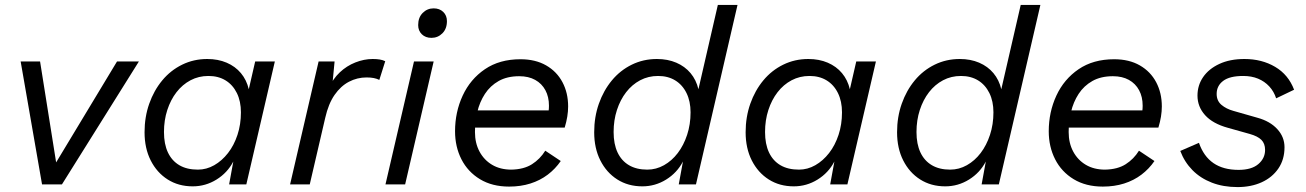

<svg xmlns="http://www.w3.org/2000/svg" viewBox="-20 -750 5314 781"><path d="M456 -500H545L232 0H151L64 -500H143L213 -60L193 -64Z M764 8Q706 8 662 -20Q618 -48 593 -97.5Q568 -147 568 -212Q568 -274 587 -328Q606 -382 640 -423Q674 -464 721 -487Q768 -510 823 -510Q867 -510 902 -495Q937 -480 960 -452.5Q983 -425 992 -387L1018 -500H1098L982 0H912L929 -93Q905 -47 860.5 -19.5Q816 8 764 8ZM785 -60Q820 -60 851.5 -78Q883 -96 907.5 -127.5Q932 -159 946 -201.5Q960 -244 960 -293Q960 -338 943.5 -371.5Q927 -405 897.5 -423Q868 -441 828 -441Q788 -441 755 -423.5Q722 -406 698 -375Q674 -344 660.5 -302.5Q647 -261 647 -213Q647 -164 663 -130Q679 -96 709.5 -78Q740 -60 785 -60Z M1160 0 1276 -500H1341L1330 -385L1318 -392Q1334 -429 1362 -455.5Q1390 -482 1425.5 -496Q1461 -510 1496 -510Q1512 -510 1524.5 -508Q1537 -506 1547 -501L1523 -425Q1513 -430 1500.5 -432.5Q1488 -435 1471 -435Q1433 -435 1399.5 -417.5Q1366 -400 1341 -364Q1316 -328 1303 -271L1240 0Z M1735 -596Q1711 -596 1696 -610.5Q1681 -625 1681 -648Q1681 -679 1699.5 -697.5Q1718 -716 1744 -716Q1768 -716 1783 -701.5Q1798 -687 1798 -664Q1798 -633 1779.5 -614.5Q1761 -596 1735 -596ZM1744 -500 1628 0H1548L1664 -500Z M2051 9Q1982 9 1932.5 -21Q1883 -51 1857 -102Q1831 -153 1831 -216Q1831 -294 1862 -361Q1893 -428 1952.5 -468.5Q2012 -509 2097 -509Q2158 -509 2201.5 -484Q2245 -459 2268 -415.5Q2291 -372 2291 -317Q2291 -297 2287.5 -275.5Q2284 -254 2277 -231H1870V-301H2242L2207 -273Q2210 -285 2211.5 -297Q2213 -309 2213 -320Q2213 -356 2198.5 -383Q2184 -410 2157 -425Q2130 -440 2092 -440Q2043 -440 2008.5 -420.5Q1974 -401 1952.5 -368Q1931 -335 1921.5 -294.5Q1912 -254 1912 -213Q1912 -168 1930.5 -133.5Q1949 -99 1982 -79.5Q2015 -60 2060 -60Q2111 -61 2144 -82Q2177 -103 2198 -137L2261 -95Q2239 -63 2208 -39.5Q2177 -16 2137.5 -3.5Q2098 9 2051 9Z M2593 8Q2535 8 2491 -20Q2447 -48 2422 -97.5Q2397 -147 2397 -212Q2397 -274 2416 -328Q2435 -382 2469 -423Q2503 -464 2550 -487Q2597 -510 2652 -510Q2696 -510 2731 -495Q2766 -480 2789 -452.5Q2812 -425 2821 -387L2900 -730H2980L2811 0H2741L2758 -93Q2734 -47 2689.5 -19.5Q2645 8 2593 8ZM2613 -60Q2649 -60 2681 -78Q2713 -96 2737 -127.5Q2761 -159 2775 -201.5Q2789 -244 2789 -293Q2789 -338 2772.5 -371.5Q2756 -405 2726.5 -423Q2697 -441 2657 -441Q2617 -441 2584 -423.5Q2551 -406 2527 -375Q2503 -344 2489.5 -302.5Q2476 -261 2476 -213Q2476 -164 2492 -130Q2508 -96 2538.5 -78Q2569 -60 2613 -60Z M3209 8Q3151 8 3107 -20Q3063 -48 3038 -97.5Q3013 -147 3013 -212Q3013 -274 3032 -328Q3051 -382 3085 -423Q3119 -464 3166 -487Q3213 -510 3268 -510Q3312 -510 3347 -495Q3382 -480 3405 -452.5Q3428 -425 3437 -387L3463 -500H3543L3427 0H3357L3374 -93Q3350 -47 3305.5 -19.5Q3261 8 3209 8ZM3230 -60Q3265 -60 3296.5 -78Q3328 -96 3352.5 -127.5Q3377 -159 3391 -201.5Q3405 -244 3405 -293Q3405 -338 3388.5 -371.5Q3372 -405 3342.5 -423Q3313 -441 3273 -441Q3233 -441 3200 -423.5Q3167 -406 3143 -375Q3119 -344 3105.5 -302.5Q3092 -261 3092 -213Q3092 -164 3108 -130Q3124 -96 3154.5 -78Q3185 -60 3230 -60Z M3825 8Q3767 8 3723 -20Q3679 -48 3654 -97.5Q3629 -147 3629 -212Q3629 -274 3648 -328Q3667 -382 3701 -423Q3735 -464 3782 -487Q3829 -510 3884 -510Q3928 -510 3963 -495Q3998 -480 4021 -452.5Q4044 -425 4053 -387L4132 -730H4212L4043 0H3973L3990 -93Q3966 -47 3921.5 -19.5Q3877 8 3825 8ZM3845 -60Q3881 -60 3913 -78Q3945 -96 3969 -127.5Q3993 -159 4007 -201.5Q4021 -244 4021 -293Q4021 -338 4004.5 -371.5Q3988 -405 3958.5 -423Q3929 -441 3889 -441Q3849 -441 3816 -423.5Q3783 -406 3759 -375Q3735 -344 3721.5 -302.5Q3708 -261 3708 -213Q3708 -164 3724 -130Q3740 -96 3770.5 -78Q3801 -60 3845 -60Z M4466 9Q4397 9 4347.5 -21Q4298 -51 4272 -102Q4246 -153 4246 -216Q4246 -294 4277 -361Q4308 -428 4367.5 -468.5Q4427 -509 4512 -509Q4573 -509 4616.5 -484Q4660 -459 4683 -415.5Q4706 -372 4706 -317Q4706 -297 4702.5 -275.5Q4699 -254 4692 -231H4285V-301H4657L4622 -273Q4625 -285 4626.5 -297Q4628 -309 4628 -320Q4628 -356 4613.5 -383Q4599 -410 4572 -425Q4545 -440 4507 -440Q4458 -440 4423.5 -420.5Q4389 -401 4367.5 -368Q4346 -335 4336.5 -294.5Q4327 -254 4327 -213Q4327 -168 4345.5 -133.5Q4364 -99 4397 -79.5Q4430 -60 4475 -60Q4526 -61 4559 -82Q4592 -103 4613 -137L4676 -95Q4654 -63 4623 -39.5Q4592 -16 4552.5 -3.5Q4513 9 4466 9Z M5014 11Q4956 11 4909.5 -7Q4863 -25 4830.5 -58Q4798 -91 4781 -136L4857 -169Q4876 -114 4916 -86.5Q4956 -59 5018 -59Q5071 -59 5098.5 -82.5Q5126 -106 5126 -140Q5126 -166 5111 -181Q5096 -196 5064 -205L4975 -230Q4913 -247 4882 -281.5Q4851 -316 4851 -361Q4851 -403 4874 -436.5Q4897 -470 4940 -490Q4983 -510 5042 -510Q5113 -510 5167 -478Q5221 -446 5244 -385L5171 -350Q5162 -378 5143 -398.5Q5124 -419 5097.5 -430Q5071 -441 5037 -441Q4982 -441 4955.5 -421Q4929 -401 4929 -368Q4929 -340 4948.5 -323.5Q4968 -307 4997 -299L5095 -271Q5146 -257 5175.5 -225Q5205 -193 5205 -151Q5205 -101 5180 -64.5Q5155 -28 5112 -8.5Q5069 11 5014 11Z"/></svg>

Font: Work Sans
Style: Italic
Weight: 400
Italic angle: -13°
Designer: Wei Huang
Foundry: Wei Huang
Version: Version 2.012